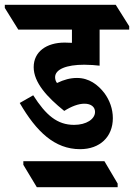

<svg xmlns="http://www.w3.org/2000/svg" viewBox="-65 -646 557 798"><path d="M268 -26C350 -26 404 -77 404 -155C404 -193 391 -229 369 -259C342 -294 305 -322 255 -322C227 -322 201 -315 172 -301C167 -307 164 -316 164 -325C164 -358 211 -377 285 -377C307 -377 334 -375 349 -373V-523H472V-537L416 -626H-45V-613L11 -523H234V-468C223 -468 213 -469 204 -469C128 -469 75 -431 75 -367C75 -303 131 -242 202 -185C232 -204 261 -215 286 -215C314 -215 330 -201 330 -181C330 -151 294 -127 243 -127C173 -127 126 -167 73 -250L17 -218C86 -99 162 -26 268 -26ZM88 132H424V117L369 24H32V39Z"/></svg>

Font: Noto Serif Devanagari ExtraCondensed ExtraBold
Style: Regular
Weight: 800
Width: 2
Designer: Universal Thirst, Indian Type Foundry and the Monotype Design Team
Foundry: Monotype Imaging Inc.
Version: Version 2.004